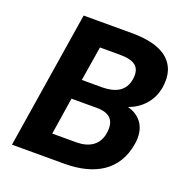

<svg xmlns="http://www.w3.org/2000/svg" viewBox="-128 -823 889 936"><g transform="rotate(20 316.5 -355.5)"><path d="M35 0H307C460 0 574 -62 597 -209C611 -295 571 -348 504 -366C565 -388 618 -438 630 -516C635 -549 633 -578 625 -602C598 -680 515 -711 397 -711H148ZM201 -118 231 -310H362C431 -310 461 -278 450 -210C440 -147 391 -118 326 -118ZM247 -413 276 -592H378C451 -592 491 -571 480 -501C470 -438 421 -414 355 -413Z"/></g></svg>

Font: Asimov Pro
Style: BdObl
Weight: 700
Designer: Google
Version: Version 2.000980; 2014